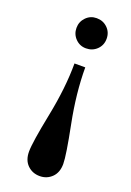

<svg xmlns="http://www.w3.org/2000/svg" viewBox="-142 -777 572 838"><g transform="rotate(20 143.5 -357.5)"><path d="M182 -505Q182 -386 209 -250.5Q236 -115 236 -76Q236 -36 213 -13.5Q190 9 157 9Q123 9 100 -13.5Q77 -36 77 -76Q77 -119 104.5 -255.5Q132 -392 132 -505ZM156 -724Q186 -724 206.5 -704Q227 -684 227 -654Q227 -624 206.5 -604Q186 -584 156 -584Q127 -584 107 -604.5Q87 -625 87 -654Q87 -683 107 -703.5Q127 -724 156 -724Z"/></g></svg>

Font: Kolar Light
Style: Regular
Weight: 300
Designer: Ramakrishna Saiteja (Kannada); Shiva Nallaperumal (Latin)
Foundry: Indian Type Foundry
Version: Version 1.001;PS 1.0;hotconv 1.0.88;makeotf.lib2.5.647800